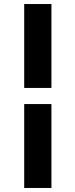

<svg xmlns="http://www.w3.org/2000/svg" viewBox="-20 -720 374 952"><path d="M235 -284H100V-700H235ZM100 212V-204H235V212Z"/></svg>

Font: Rosa Sans
Style: Bold
Weight: 700
Designer: Pentagram / MCKL
Foundry: Pentagram / MCKL
Version: Version 1.005;September 16, 2019;FontCreator 11.5.0.2425 64-